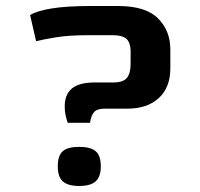

<svg xmlns="http://www.w3.org/2000/svg" viewBox="-20 -618 666 638"><path d="M205 -210Q202 -218 198.5 -232.5Q195 -247 195 -264Q195 -304 219 -324Q243 -344 295 -344H357Q389 -344 401.5 -359Q414 -374 414 -405V-451Q413 -477 400 -489Q387 -501 355 -501H270Q209 -501 166 -494Q123 -487 100 -481L80 -568Q103 -582 152 -590Q201 -598 280 -598H373Q464 -598 505 -557Q546 -516 546 -454V-391Q546 -327 507.5 -292Q469 -257 404 -257H329Q303 -257 293 -246Q283 -235 279 -210ZM243 0Q206 0 189 -15Q172 -30 172 -65Q172 -101 188.5 -115.5Q205 -130 243 -130Q281 -130 298 -115.5Q315 -101 315 -65Q315 -31 298 -15.5Q281 0 243 0Z"/></svg>

Font: Goldman
Style: Regular
Weight: 400
Designer: Jaikishan Patel
Version: Version 1.000; ttfautohint (v1.8.3)